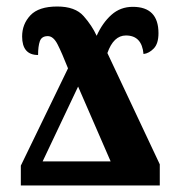

<svg xmlns="http://www.w3.org/2000/svg" viewBox="-20 -570 542 590"><path d="M44 0H471V-65L310 -407Q329 -461 367 -461Q416 -461 421 -404Q438 -406 452.5 -421Q467 -436 467 -468Q467 -549 388 -549Q350 -549 322.5 -524.5Q295 -500 277 -460Q263 -491 237 -520.5Q211 -550 156 -550Q99 -550 73.5 -523Q48 -496 48 -458Q48 -401 97 -401Q97 -428 102.5 -443.5Q108 -459 127 -459Q144 -459 157 -433.5Q170 -408 189 -360L44 -61ZM111 -74 220 -304 320 -74Z"/></svg>

Font: Noto Serif ExtraCondensed Extra
Style: Regular
Weight: 800
Width: 3
Designer: Monotype Design Team
Foundry: Monotype Imaging Inc.
Version: Version 1.002